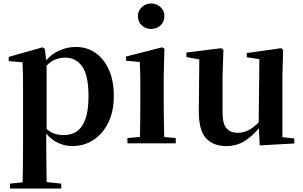

<svg xmlns="http://www.w3.org/2000/svg" viewBox="-20 -821 1738 1100"><path d="M37 259V231L146 220H225L331 231V259ZM109 259Q110 217 110.5 174Q111 131 111.5 90Q112 49 112 14V-309Q112 -358 111.5 -392.5Q111 -427 109 -464L30 -471V-495L224 -550L237 -541L246 -461L247 -455V-76L245 -63V13Q245 48 245.5 89.5Q246 131 246.5 174Q247 217 248 259ZM395 16Q347 16 303.5 -7Q260 -30 224 -82H212L231 -98Q258 -68 285.5 -57.5Q313 -47 347 -47Q388 -47 419.5 -68Q451 -89 469 -138Q487 -187 487 -270Q487 -389 451 -440Q415 -491 353 -491Q321 -491 291 -477.5Q261 -464 224 -421L209 -438H217Q255 -498 306.5 -525Q358 -552 416 -552Q477 -552 525.5 -519Q574 -486 603 -423.5Q632 -361 632 -271Q632 -182 600 -117.5Q568 -53 514.5 -18.5Q461 16 395 16Z M710 0V-30L817 -40H879L987 -30V0ZM781 0Q782 -25 782.5 -67Q783 -109 783.5 -154.5Q784 -200 784 -235V-308Q784 -358 783.5 -394Q783 -430 781 -466L702 -473V-497L909 -550L922 -542L918 -388V-235Q918 -200 918.5 -154.5Q919 -109 920 -67Q921 -25 922 0ZM846 -655Q815 -655 792.5 -675.5Q770 -696 770 -729Q770 -760 792.5 -780.5Q815 -801 846 -801Q877 -801 899.5 -780.5Q922 -760 922 -729Q922 -696 899.5 -675.5Q877 -655 846 -655Z M1276 16Q1202 16 1160 -29.5Q1118 -75 1119 -188L1122 -498L1152 -475L1048 -494V-520L1248 -545L1260 -535L1255 -389V-178Q1255 -111 1278 -85.5Q1301 -60 1342 -60Q1385 -60 1422.5 -86Q1460 -112 1490 -154L1523 -103H1476Q1438 -51 1388.5 -17.5Q1339 16 1276 16ZM1468 12 1462 -109V-112L1466 -482L1394 -493V-517L1591 -545L1602 -535L1598 -389V-35L1666 -28V1Z"/></svg>

Font: Noto Serif JP ExtraLight
Style: Bold
Weight: 700
Version: Version 2.003-H1;hotconv 1.1.1;makeotfexe 2.6.0